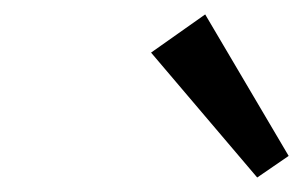

<svg xmlns="http://www.w3.org/2000/svg" viewBox="-20 -743 418 265"><path d="M335 -498 188.5 -670.4 263.2 -723.1 378.4 -527.8Z"/></svg>

Font: Elstob ExtraBold
Style: Italic
Weight: 800
Italic angle: -20°
Designer: Peter S. Baker
Version: Version 1.015